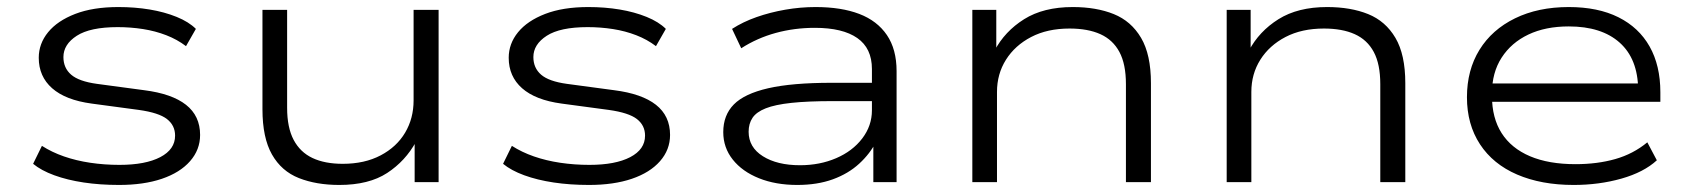

<svg xmlns="http://www.w3.org/2000/svg" viewBox="-20 -517 4794 545"><path d="M318 8Q264 8 217.5 1Q171 -6 134 -19.5Q97 -33 74 -52L99 -103Q127 -85 161.5 -73Q196 -61 236 -55Q276 -49 319 -49Q393 -49 435 -71Q477 -93 477 -132Q477 -161 454 -179Q431 -197 374 -205L240 -223Q166 -233 128 -266.5Q90 -300 90 -353Q90 -393 116.5 -425.5Q143 -458 193.5 -477.5Q244 -497 316 -497Q363 -497 405 -490Q447 -483 481.5 -469Q516 -455 536 -435L508 -386Q483 -405 452 -417Q421 -429 386 -434.5Q351 -440 314 -440Q236 -440 198 -415.5Q160 -391 160 -355Q160 -324 182 -305Q204 -286 255 -279L389 -261Q468 -251 508 -219.5Q548 -188 548 -134Q548 -92 519.5 -59.5Q491 -27 439.5 -9.5Q388 8 318 8Z M943 8Q878 8 828.5 -11.5Q779 -31 752 -78.5Q725 -126 725 -207V-489H795V-211Q795 -155 813.5 -120Q832 -85 867 -68.5Q902 -52 953 -52Q1015 -52 1060.5 -76Q1106 -100 1130 -140.5Q1154 -181 1154 -232V-489H1225V0H1157V-115H1161Q1131 -60 1079 -26Q1027 8 943 8Z M1652 8Q1598 8 1551.5 1Q1505 -6 1468 -19.5Q1431 -33 1408 -52L1433 -103Q1461 -85 1495.5 -73Q1530 -61 1570 -55Q1610 -49 1653 -49Q1727 -49 1769 -71Q1811 -93 1811 -132Q1811 -161 1788 -179Q1765 -197 1708 -205L1574 -223Q1500 -233 1462 -266.5Q1424 -300 1424 -353Q1424 -393 1450.5 -425.5Q1477 -458 1527.5 -477.5Q1578 -497 1650 -497Q1697 -497 1739 -490Q1781 -483 1815.5 -469Q1850 -455 1870 -435L1842 -386Q1817 -405 1786 -417Q1755 -429 1720 -434.5Q1685 -440 1648 -440Q1570 -440 1532 -415.5Q1494 -391 1494 -355Q1494 -324 1516 -305Q1538 -286 1589 -279L1723 -261Q1802 -251 1842 -219.5Q1882 -188 1882 -134Q1882 -92 1853.5 -59.5Q1825 -27 1773.5 -9.5Q1722 8 1652 8Z M2243 8Q2182 8 2134.5 -11Q2087 -30 2060 -64Q2033 -98 2033 -142Q2033 -190 2063 -220.5Q2093 -251 2160.5 -266.5Q2228 -282 2341 -282H2471V-230H2345Q2273 -230 2226.5 -225Q2180 -220 2153.5 -209.5Q2127 -199 2116 -182.5Q2105 -166 2105 -143Q2105 -99 2145.5 -73.5Q2186 -48 2251 -48Q2307 -48 2353.5 -68Q2400 -88 2427.5 -124Q2455 -160 2455 -204V-321Q2455 -380 2413.5 -409Q2372 -438 2293 -438Q2235 -438 2182 -423.5Q2129 -409 2084 -380L2058 -435Q2089 -455 2127.5 -468.5Q2166 -482 2209 -489.5Q2252 -497 2295 -497Q2368 -497 2419 -477.5Q2470 -458 2497.5 -417.5Q2525 -377 2525 -315V0H2459V-114L2467 -115Q2450 -81 2419 -52.5Q2388 -24 2344 -8Q2300 8 2243 8Z M2740 0V-489H2808V-373H2803Q2832 -428 2887 -462.5Q2942 -497 3025 -497Q3092 -497 3141.5 -477Q3191 -457 3219 -409.5Q3247 -362 3247 -281V0H3176V-278Q3176 -335 3157.5 -369.5Q3139 -404 3103.5 -420Q3068 -436 3016 -436Q2953 -436 2907 -412Q2861 -388 2835.5 -347.5Q2810 -307 2810 -256V0Z M3462 0V-489H3530V-373H3525Q3554 -428 3609 -462.5Q3664 -497 3747 -497Q3814 -497 3863.5 -477Q3913 -457 3941 -409.5Q3969 -362 3969 -281V0H3898V-278Q3898 -335 3879.5 -369.5Q3861 -404 3825.5 -420Q3790 -436 3738 -436Q3675 -436 3629 -412Q3583 -388 3557.5 -347.5Q3532 -307 3532 -256V0Z M4447 8Q4355 8 4286.5 -21.5Q4218 -51 4181 -107.5Q4144 -164 4144 -241Q4144 -318 4179.5 -375.5Q4215 -433 4280.5 -465Q4346 -497 4433 -497Q4516 -497 4574 -468Q4632 -439 4662.5 -385Q4693 -331 4693 -255V-228H4193V-280H4653L4630 -263Q4629 -350 4577.5 -396Q4526 -442 4433 -442Q4367 -442 4318.5 -419Q4270 -396 4242.5 -353.5Q4215 -311 4215 -252V-245Q4215 -182 4242.5 -139Q4270 -96 4323 -73.5Q4376 -51 4452 -51Q4514 -51 4565 -65.5Q4616 -80 4656 -113L4683 -62Q4646 -28 4582.5 -10Q4519 8 4447 8Z"/></svg>

Font: Nunito Sans 10pt Expanded Light
Style: Regular
Weight: 300
Width: 7
Designer: Vernon Adams
Foundry: Vernon Adams
Version: Version 3.101;gftools[0.9.27]